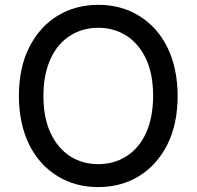

<svg xmlns="http://www.w3.org/2000/svg" viewBox="-20 -757 806 787"><path d="M708.1 -363.6C708.1 -518.1 648.1 -632.1 550.1 -692.1C501.1 -722.3 445.3 -737.2 382.8 -737.2C257.8 -737.2 156.2 -675.1 99.8 -563.2C71.7 -507.5 57.5 -440.7 57.5 -363.6C57.5 -209.2 117.5 -95.2 215.6 -35.2C264.6 -5 320.3 9.9 382.8 9.9C507.8 9.9 609.4 -52.2 665.8 -164.1C693.9 -219.8 708.1 -286.6 708.1 -363.6ZM607.6 -363.6C607.6 -242.9 565.3 -158.7 497.5 -116.1C463.8 -94.8 425.4 -84.2 382.8 -84.2C297.6 -84.2 227.3 -127.1 187.9 -210.6C168 -252.1 158 -303.3 158 -363.6C158 -484.4 200.3 -568.5 268.1 -611.2C301.8 -632.5 340.2 -643.1 382.8 -643.1C468 -643.1 538.4 -600.1 578.1 -516.7C597.7 -475.1 607.6 -424 607.6 -363.6Z"/></svg>

Font: Inter 465
Style: Regular
Weight: 400
Designer: Rasmus Andersson
Foundry: rsms
Version: Version 3.019;Glyphs 3.1.2 (3151)